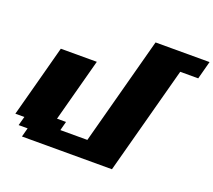

<svg xmlns="http://www.w3.org/2000/svg" viewBox="-142 -1064 1393 1253"><g transform="rotate(20 554.5 -437.5)"><path d="M125 0H750L951.2 -750H1076.2Q1081.5 -770.5 1092.8 -812.5Q1104 -854.5 1109.4 -875H734.4L533.7 -125H346.2L362.8 -187.5H300.3L417.5 -625H167.5Q145.5 -542 100.8 -375Q56.2 -208 33.7 -125H96.2L79.1 -62.5H141.6Z"/></g></svg>

Font: Faithful 32x
Style: BoldOblique
Weight: 400
Foundry: Faithful Resource Pack
Version: Version 1.0; January 27, 2023